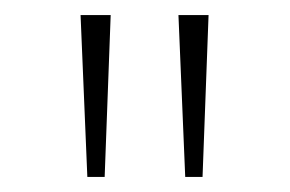

<svg xmlns="http://www.w3.org/2000/svg" viewBox="-20 -783 385 255"><path d="M119 -548H96L87 -763H127ZM249 -548H226L217 -763H257Z"/></svg>

Font: Bitter Pro ExtraLight
Style: Regular
Weight: 275
Designer: Sol Matas, and Bitter project Authors
Foundry: Sol Matas
Version: Version 1.010